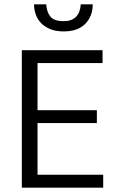

<svg xmlns="http://www.w3.org/2000/svg" viewBox="-20 -860 534 880"><path d="M80 -630H450V-571H152V-355H424V-296H152V-59H453V0H80ZM192 -840Q194 -805 211 -784Q228 -763 272 -763Q309 -763 328.5 -783Q348 -803 350 -840H405Q405 -786 371 -751Q337 -716 272 -716Q236 -716 210.5 -726.5Q185 -737 168.5 -754Q152 -771 144 -793.5Q136 -816 136 -840Z"/></svg>

Font: Mukta Mahee Light
Style: Regular
Weight: 300
Designer: Shuchita Grover, Noopur Datye, Girish Dalvi, Yashodeep Gholap
Foundry: Ek Type
Version: Version 2.538;PS 1.000;hotconv 16.6.51;makeotf.lib2.5.65220;